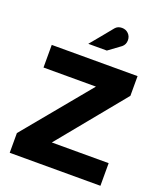

<svg xmlns="http://www.w3.org/2000/svg" viewBox="-161 -1004 942 1108"><g transform="rotate(20 310.5 -449.5)"><path d="M395 -899Q419 -899 435 -883Q451 -867 451 -843Q451 -817 432 -801Q427 -798 357 -746H243Q244 -746 298.5 -813Q353 -880 354 -881Q369 -899 395 -899ZM32 0V-121L369 -529H47V-668H574V-547L240 -139H589V0Z"/></g></svg>

Font: Atkinson Hyperlegible Pro
Style: Bold
Weight: 700
Designer: Elliott Scott, Megan Eiswerth, Linus Boman, Theodore Petrosky, Jacob Perez
Foundry: Braille Institute
Version: Version 1.5.1